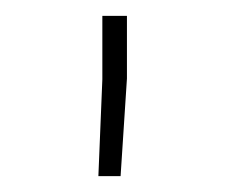

<svg xmlns="http://www.w3.org/2000/svg" viewBox="-20 -757 285 242"><path d="M104 -535 109 -657V-737H140V-658L132 -535Z"/></svg>

Font: Freesentation 1 Thin
Style: Regular
Weight: 250
Designer: glyphs from Roboto by Christian Robertson / Hangul glyphs from Noto Sans CJK(Source Han Sans) by Jang Soo-young and Kang
Foundry: PT&
Version: Version 2.001